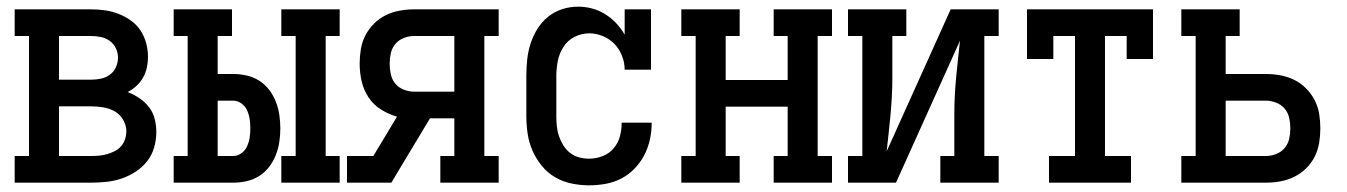

<svg xmlns="http://www.w3.org/2000/svg" viewBox="-20 -548 4040 576"><path d="M24 0V-80H67V-440H24V-520H253Q274 -520 295 -517Q316 -514 335.5 -506.5Q355 -499 372.5 -486.5Q390 -474 401.5 -456.5Q413 -439 418.5 -418.5Q424 -398 424 -377Q424 -361 420.5 -345Q417 -329 409 -315Q401 -301 389 -290Q377 -279 363 -272Q381 -265 398 -253.5Q415 -242 427 -226.5Q439 -211 444 -191.5Q449 -172 449 -152Q449 -129 442.5 -106Q436 -83 421.5 -64.5Q407 -46 387 -33Q367 -20 345 -12.5Q323 -5 299.5 -2.5Q276 0 253 0ZM253 -309Q268 -309 282.5 -312Q297 -315 309 -323.5Q321 -332 327.5 -346Q334 -360 334 -375Q334 -390 327.5 -403.5Q321 -417 309 -425.5Q297 -434 282.5 -437Q268 -440 253 -440H157V-309ZM157 -80H253Q265 -80 277 -81Q289 -82 301 -85.5Q313 -89 324 -94.5Q335 -100 343 -109Q351 -118 355 -130Q359 -142 359 -154Q359 -172 349.5 -188.5Q340 -205 324 -214Q308 -223 289.5 -226Q271 -229 253 -229H157Z M824 0V-80H867V-440H824V-520H999V-440H957V-80H999V0ZM501 0V-80H543V-440H501V-520H676V-440H633V-326H680Q700 -326 720 -321.5Q740 -317 757.5 -306Q775 -295 787.5 -278.5Q800 -262 807.5 -243Q815 -224 818 -203.5Q821 -183 821 -163Q821 -143 818 -122.5Q815 -102 807.5 -83Q800 -64 787.5 -47.5Q775 -31 757.5 -20Q740 -9 720 -4.5Q700 0 680 0ZM680 -80Q693 -80 704.5 -88.5Q716 -97 721.5 -109.5Q727 -122 729 -135.5Q731 -149 731 -163Q731 -177 729 -190.5Q727 -204 721.5 -216.5Q716 -229 704.5 -237.5Q693 -246 680 -246H633V-80Z M1021 0V-80H1100L1171 -198Q1146 -205 1123 -219.5Q1100 -234 1085.5 -256Q1071 -278 1065 -304Q1059 -330 1059 -357Q1059 -379 1062.5 -400.5Q1066 -422 1076 -441.5Q1086 -461 1102 -477Q1118 -493 1137.5 -502.5Q1157 -512 1179 -516Q1201 -520 1222 -520H1476V-440H1433V-80H1476V0H1301V-80H1343V-193H1270L1184 -50L1154 0ZM1343 -273V-440H1222Q1207 -440 1191.5 -434Q1176 -428 1166 -416Q1156 -404 1152.5 -388.5Q1149 -373 1149 -357Q1149 -341 1152.5 -325Q1156 -309 1166 -297Q1176 -285 1191.5 -279Q1207 -273 1222 -273Z M1747 8Q1721 8 1694.5 2.5Q1668 -3 1645 -16.5Q1622 -30 1605 -51Q1588 -72 1577.5 -96Q1567 -120 1563 -146.5Q1559 -173 1559 -200V-320Q1559 -344 1561.5 -368.5Q1564 -393 1571.5 -416.5Q1579 -440 1592 -461Q1605 -482 1624 -497.5Q1643 -513 1666.5 -520.5Q1690 -528 1714 -528Q1736 -528 1756.5 -522.5Q1777 -517 1795.5 -505.5Q1814 -494 1828.5 -478.5Q1843 -463 1854 -444V-520H1933V-339H1854Q1854 -360 1846 -380.5Q1838 -401 1823.5 -416Q1809 -431 1789 -439.5Q1769 -448 1748 -448Q1725 -448 1704 -437.5Q1683 -427 1670.5 -407.5Q1658 -388 1653.5 -365.5Q1649 -343 1649 -320V-200Q1649 -185 1650.5 -169.5Q1652 -154 1657 -139.5Q1662 -125 1670 -112Q1678 -99 1690 -89.5Q1702 -80 1717 -76Q1732 -72 1747 -72Q1768 -72 1787.5 -79.5Q1807 -87 1820.5 -102.5Q1834 -118 1839.5 -138Q1845 -158 1845 -179V-180H1935V-178Q1935 -153 1929.5 -128.5Q1924 -104 1912.5 -82Q1901 -60 1883.5 -42Q1866 -24 1844 -12.5Q1822 -1 1797 3.5Q1772 8 1747 8Z M2024 0V-80H2067V-440H2024V-520H2199V-440H2157V-308H2343V-440H2301V-520H2476V-440H2433V-80H2476V0H2301V-80H2343V-228H2157V-80H2199V0Z M2524 0V-80H2567V-440H2524V-520H2699V-440H2657V-312Q2657 -285 2655.5 -257.5Q2654 -230 2651.5 -203Q2649 -176 2646 -149Q2643 -122 2640 -94L2832 -520H2976V-440H2933V-80H2976V0H2801V-80H2843V-208Q2843 -235 2844.5 -262.5Q2846 -290 2848.5 -317Q2851 -344 2854 -371Q2857 -398 2860 -426L2668 0Z M3127 0V-80H3205V-440H3140V-371H3061V-520H3439V-371H3360V-440H3295V-80H3373V0Z M3524 0V-80H3567V-440H3524V-520H3699V-440H3657V-326H3778Q3800 -326 3821.5 -322Q3843 -318 3862.5 -308.5Q3882 -299 3898 -283Q3914 -267 3924 -247.5Q3934 -228 3937.5 -206.5Q3941 -185 3941 -163Q3941 -141 3937.5 -119.5Q3934 -98 3924 -78Q3914 -58 3898 -42.5Q3882 -27 3862.5 -17.5Q3843 -8 3821.5 -4Q3800 0 3778 0ZM3778 -80Q3793 -80 3808.5 -86Q3824 -92 3834 -104Q3844 -116 3847.5 -131.5Q3851 -147 3851 -163Q3851 -179 3847.5 -194.5Q3844 -210 3834 -222Q3824 -234 3808.5 -240Q3793 -246 3778 -246H3657V-80Z"/></svg>

Font: Iosevka Curly Slab Medium
Style: Regular
Weight: 500
Monospace: yes
Designer: Belleve Invis
Foundry: Belleve Invis
Version: Version 22.1.2; ttfautohint (v1.8.4)